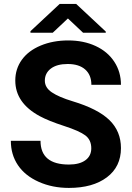

<svg xmlns="http://www.w3.org/2000/svg" viewBox="-20 -921 655 951"><path d="M33.7 0ZM432.1 -186.5Q432.1 -228 402.8 -250.2Q373.5 -272.5 297.4 -297.1Q221.2 -321.8 176.8 -345.7Q55.7 -411.1 55.7 -522Q55.7 -579.6 88.1 -624.8Q120.6 -669.9 181.4 -695.3Q242.2 -720.7 317.9 -720.7Q394 -720.7 453.6 -693.1Q513.2 -665.5 546.1 -615.2Q579.1 -564.9 579.1 -501H432.6Q432.6 -549.8 401.9 -576.9Q371.1 -604 315.4 -604Q261.7 -604 231.9 -581.3Q202.1 -558.6 202.1 -521.5Q202.1 -486.8 237.1 -463.4Q272 -439.9 339.8 -419.4Q464.8 -381.8 522 -326.2Q579.1 -270.5 579.1 -187.5Q579.1 -95.2 509.3 -42.7Q439.5 9.8 321.3 9.8Q239.3 9.8 171.9 -20.3Q104.5 -50.3 69.1 -102.5Q33.7 -154.8 33.7 -223.6H180.7Q180.7 -106 321.3 -106Q373.5 -106 402.8 -127.2Q432.1 -148.4 432.1 -186.5ZM503.9 -764.6V-758.8H391.6L316.4 -829.6L241.2 -758.8H130.9V-766.6L275.4 -901.4H357.4Z"/></svg>

Font: Roboto
Style: Bold
Weight: 700
Designer: Google
Version: Version 2.134; 2016; ttfautohint (v1.6)